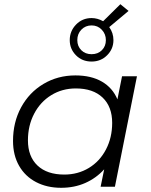

<svg xmlns="http://www.w3.org/2000/svg" viewBox="-20 -889 718 914"><path d="M632 -526 527 0H459L476 -83Q438 -41 386 -18Q334 5 271 5Q204 5 152 -22Q100 -49 71 -99.5Q42 -150 42 -218Q42 -307 80.5 -378Q119 -449 187 -489.5Q255 -530 339 -530Q414 -530 465 -500.5Q516 -471 539 -416L561 -526ZM514 -304Q514 -381 468.5 -424.5Q423 -468 341 -468Q276 -468 224 -436Q172 -404 142.5 -347.5Q113 -291 113 -221Q113 -144 158.5 -101Q204 -58 286 -58Q351 -58 403 -89.5Q455 -121 484.5 -177.5Q514 -234 514 -304ZM500 -760Q520 -732 520 -698Q520 -656 490 -626Q460 -596 416 -596Q371 -596 341.5 -626Q312 -656 312 -698Q312 -741 342 -772Q372 -803 416 -803Q444 -803 471 -788L553 -869L592 -837ZM484 -698Q484 -727 464.5 -747.5Q445 -768 416 -768Q387 -768 367.5 -748Q348 -728 348 -698Q348 -669 367 -650Q386 -631 416 -631Q446 -631 465 -650Q484 -669 484 -698Z"/></svg>

Font: Idrija
Style: Italic
Weight: 400
Italic angle: -11.3°
Designer: Julieta Ulanovsky
Foundry: Julieta Ulanovsky
Version: Version 7.200